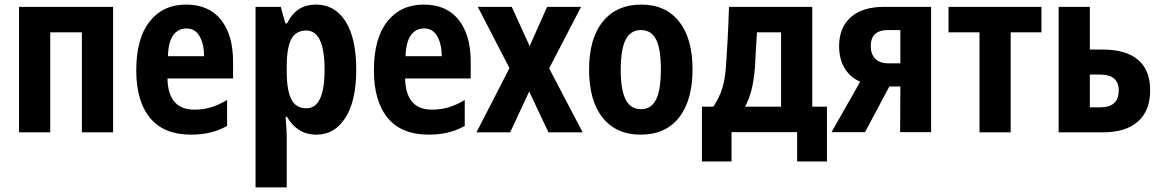

<svg xmlns="http://www.w3.org/2000/svg" viewBox="-20 -577 5064 837"><path d="M63 0V-547H473V0H337V-436H199V0Z M813 10Q694 10 634 -63Q574 -136 574 -270Q574 -410 632.5 -483.5Q691 -557 791 -557Q891 -557 943.5 -490.5Q996 -424 996 -309V-235H710Q713 -99 827 -99Q864 -99 897.5 -108.5Q931 -118 970 -141V-28Q934 -8 895.5 1Q857 10 813 10ZM712 -332H870Q869 -387 849.5 -420Q830 -453 793 -453Q757 -453 735.5 -424Q714 -395 712 -332Z M1094 240V-547H1204L1224 -475H1231Q1254 -519 1284.5 -538Q1315 -557 1358 -557Q1440 -557 1486.5 -483.5Q1533 -410 1533 -273Q1533 -138 1486 -64Q1439 10 1360 10Q1316 10 1284 -10.5Q1252 -31 1231 -68H1225Q1227 -41 1228.5 -18.5Q1230 4 1230 21V240ZM1316 -105Q1395 -105 1395 -273Q1395 -444 1315 -444Q1270 -444 1250 -406.5Q1230 -369 1230 -288V-265Q1230 -183 1250 -144Q1270 -105 1316 -105Z M1849 10Q1730 10 1670 -63Q1610 -136 1610 -270Q1610 -410 1668.5 -483.5Q1727 -557 1827 -557Q1927 -557 1979.5 -490.5Q2032 -424 2032 -309V-235H1746Q1749 -99 1863 -99Q1900 -99 1933.5 -108.5Q1967 -118 2006 -141V-28Q1970 -8 1931.5 1Q1893 10 1849 10ZM1748 -332H1906Q1905 -387 1885.5 -420Q1866 -453 1829 -453Q1793 -453 1771.5 -424Q1750 -395 1748 -332Z M2057 0 2201 -280 2063 -547H2211L2289 -376L2365 -547H2513L2374 -279L2520 0H2371L2287 -178L2204 0Z M2773 10Q2666 10 2607 -64Q2548 -138 2548 -274Q2548 -409 2608 -483Q2668 -557 2776 -557Q2882 -557 2940.5 -483Q2999 -409 2999 -275Q2999 -139 2940 -64.5Q2881 10 2773 10ZM2774 -101Q2819 -101 2840 -143Q2861 -185 2861 -275Q2861 -364 2840 -405Q2819 -446 2774 -446Q2729 -446 2707.5 -404Q2686 -362 2686 -273Q2686 -185 2707.5 -143Q2729 -101 2774 -101Z M3040 127V-112H3090Q3115 -150 3128 -190Q3141 -230 3145 -290Q3148 -337 3151.5 -395.5Q3155 -454 3158 -547H3521V-112H3585V127H3455V-1H3169V127ZM3228 -112H3385V-436H3280Q3277 -392 3275 -355Q3273 -318 3271 -281Q3266 -223 3255.5 -183Q3245 -143 3228 -112Z M3605 -1 3730 -221Q3687 -239 3662.5 -279Q3638 -319 3638 -376Q3638 -457 3689 -502Q3740 -547 3832 -547H4039V-1H3904L3905 -200H3857L3751 -1ZM3852 -301H3905V-446H3852Q3776 -446 3776 -376Q3776 -341 3795.5 -321Q3815 -301 3852 -301Z M4250 0V-436H4115V-547H4520V-436H4386V0Z M4595 0V-547H4731V-361H4786Q4888 -361 4941 -316.5Q4994 -272 4994 -183Q4994 -95 4941 -47.5Q4888 0 4787 0ZM4731 -109H4776Q4857 -109 4857 -183Q4857 -252 4775 -252H4731Z"/></svg>

Font: Noto Sans Condensed
Style: Bold
Weight: 700
Width: 3
Designer: Monotype Design Team
Foundry: Monotype Imaging Inc.
Version: Version 2.013; ttfautohint (v1.8.4.7-5d5b)